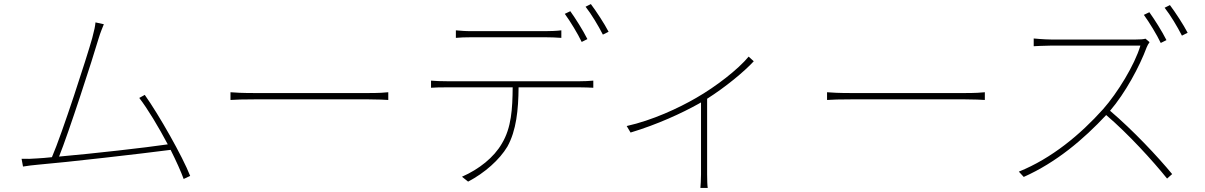

<svg xmlns="http://www.w3.org/2000/svg" viewBox="-20 -856 5920 943"><path d="M914 8C877 -87 760 -293 691 -390L664 -375C705 -322 759 -232 804 -147C696 -131 440 -102 270 -87C316 -200 437 -573 463 -663C475 -703 483 -718 490 -737L449 -746C447 -726 444 -711 433 -669C407 -576 285 -199 235 -84C207 -81 183 -79 163 -78C137 -76 112 -75 86 -76L93 -38C119 -42 140 -45 165 -47C307 -59 673 -101 818 -120C846 -64 869 -13 882 23Z M1112 -365C1137 -367 1176 -368 1230 -368H1790C1837 -368 1870 -366 1887 -365V-403C1869 -401 1842 -399 1789 -399H1230C1169 -399 1136 -401 1112 -403Z M2865 -664C2843 -708 2806 -766 2781 -801L2754 -788C2781 -751 2818 -690 2837 -650ZM2658 -673C2681 -673 2712 -672 2737 -670V-707C2713 -704 2681 -703 2658 -703H2293C2262 -703 2244 -705 2219 -707V-670C2240 -672 2263 -673 2295 -673ZM2175 -457C2144 -457 2122 -458 2097 -460V-425C2124 -427 2144 -427 2175 -427H2498C2497 -322 2492 -229 2445 -151C2406 -83 2333 -25 2249 12L2279 36C2360 -6 2434 -72 2472 -136C2516 -215 2526 -316 2527 -427H2829C2850 -427 2875 -426 2894 -425V-460C2872 -458 2850 -457 2829 -457ZM2856 -823C2885 -786 2918 -731 2941 -686L2969 -700C2949 -739 2909 -800 2882 -836Z M3657 -578C3606 -516 3497 -431 3399 -375C3313 -325 3184 -265 3058 -237L3077 -205C3210 -245 3330 -301 3409 -345L3423 -353V1C3423 26 3421 56 3420 67H3456C3454 56 3453 26 3453 1V-371C3543 -428 3635 -504 3682 -555Z M4042 -365C4067 -367 4106 -368 4160 -368H4720C4767 -368 4800 -366 4817 -365V-403C4799 -401 4772 -399 4719 -399H4160C4099 -399 4066 -401 4042 -403Z M5709 -659C5687 -703 5650 -761 5625 -796L5598 -783C5625 -746 5662 -685 5681 -645ZM5606 -666C5595 -663 5581 -662 5560 -662H5141C5109 -662 5057 -667 5057 -667V-629C5057 -629 5111 -632 5141 -632H5581C5553 -537 5468 -399 5398 -320C5286 -195 5145 -78 4984 -13L5008 13C5168 -58 5302 -172 5413 -291C5521 -199 5643 -65 5712 21L5737 -1C5666 -87 5545 -216 5432 -312C5506 -398 5577 -529 5612 -624C5614 -630 5622 -644 5626 -649ZM5700 -818C5729 -781 5762 -726 5785 -681L5813 -695C5793 -734 5753 -795 5726 -831Z"/></svg>

Font: Genne Gothic ExtraLight
Style: Regular
Weight: 250
Designer: Ryoko NISHIZUKA (kana & ideographs); Paul D. Hunt (Latin, Greek & Cyrillic); Wenlong ZHANG (bopomofo); Sandoll Communica
Foundry: Adobe Systems Incorporated
Version: Version 1.004;PS 1.004;hotconv 16.6.51;makeotf.lib2.5.65220